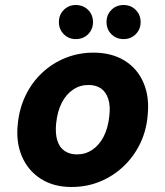

<svg xmlns="http://www.w3.org/2000/svg" viewBox="-20 -734 660 766"><path d="M265 12Q194 12 143 -20.5Q92 -53 67.5 -110Q43 -167 51 -240Q57 -301 82 -353Q107 -405 148 -443.5Q189 -482 241.5 -503Q294 -524 353 -524Q425 -524 476.5 -492.5Q528 -461 552.5 -404Q577 -347 569 -273Q564 -212 538.5 -160Q513 -108 472 -69.5Q431 -31 378.5 -9.5Q326 12 265 12ZM287 -118Q321 -118 348.5 -136.5Q376 -155 393.5 -189Q411 -223 416 -270Q421 -311 412 -339Q403 -367 383 -381Q363 -395 333 -395Q299 -395 271.5 -376.5Q244 -358 226.5 -324Q209 -290 204 -242Q200 -202 208.5 -174Q217 -146 237.5 -132Q258 -118 287 -118ZM282 -578Q254 -578 234.5 -597.5Q215 -617 215 -646Q215 -675 234.5 -694.5Q254 -714 282 -714Q312 -714 331.5 -694.5Q351 -675 351 -646Q351 -617 331.5 -597.5Q312 -578 282 -578ZM473 -578Q444 -578 424.5 -597.5Q405 -617 405 -646Q405 -675 424.5 -694.5Q444 -714 473 -714Q502 -714 521.5 -694.5Q541 -675 541 -646Q541 -617 521.5 -597.5Q502 -578 473 -578Z"/></svg>

Font: DM Sans 12pt Black
Style: Italic
Weight: 900
Italic angle: -10°
Version: Version 4.004;gftools[0.9.30]